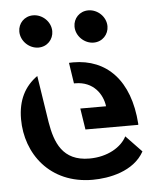

<svg xmlns="http://www.w3.org/2000/svg" viewBox="-48 -652 580 698"><g transform="rotate(-5 242.5 -302.5)"><path d="M121 -217.5 94.5 -389C48 -356 22 -307.5 22 -237.5C22 -112 106 4.5 262.5 4.5C322 4.5 413 -12.5 451.5 -82.5L394 -142.5C375 -105 324.5 -73.5 257.5 -73.5C159 -73.5 133.5 -143.5 121 -217.5ZM43.5 -555.5C43.5 -520.5 74.5 -491.5 108 -491.5C140 -491.5 163 -516.5 163 -546.5C163 -581.5 132 -610 98.5 -610C66 -610 43.5 -585 43.5 -555.5ZM213.5 -426.5 225 -350.5H229.5C296.5 -350.5 328.5 -301.5 334 -257.5H240L252 -180H444.5C445 -181 445 -182.5 445 -184C434 -343.5 351 -427 228.5 -427C222.5 -427 218.5 -427 213.5 -426.5ZM245 -556C245 -521 276 -492 309.5 -492C341.5 -492 364.5 -517 364.5 -547C364.5 -582 333.5 -610.5 300 -610.5C267.5 -610.5 245 -585.5 245 -556Z"/></g></svg>

Font: Font.Observer
Style: Regular
Weight: 500
Italic angle: 9°
Version: Version 1.001;FEAKit 1.0